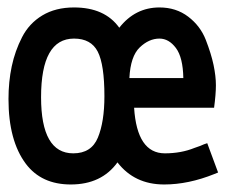

<svg xmlns="http://www.w3.org/2000/svg" viewBox="-20 -484 626 518"><path d="M557.6 -193.4H341.8Q349.6 -70.3 424.8 -70.3Q468.8 -70.3 504.9 -85Q522.5 -90.8 530.3 -94.7Q530.3 -94.7 539.1 -97.7L568.4 -18.6L558.6 -14.6Q488.3 13.7 422.9 13.7Q342.8 13.7 296.9 -45.9Q253.9 13.7 170.9 13.7Q91.8 13.7 49.8 -42Q2.9 -104.5 2.9 -216.8Q2.9 -263.7 11.7 -305.2Q20.5 -346.7 39.6 -383.8Q58.6 -420.9 94.2 -442.4Q129.9 -463.9 179.7 -463.9Q262.7 -463.9 301.8 -409.2Q344.7 -463.9 410.2 -463.9Q455.1 -463.9 487.8 -439Q520.5 -414.1 535.2 -376.5Q549.8 -338.9 556.2 -308.6Q562.5 -278.3 562.5 -253.9Q562.5 -230.5 557.6 -193.4ZM329.1 -273.4H474.6Q473.6 -329.1 454.6 -354.5Q435.5 -379.9 410.2 -379.9Q381.8 -379.9 356.9 -356Q332 -332 329.1 -273.4ZM90.8 -221.7Q90.8 -70.3 177.7 -70.3Q226.6 -70.3 244.1 -112.8Q261.7 -155.3 261.7 -224.6Q261.7 -309.6 243.7 -344.7Q225.6 -379.9 179.7 -379.9Q90.8 -379.9 90.8 -221.7Z"/></svg>

Font: Thabit-Bold
Style: Bold
Weight: 700
Designer: Regenerated by Nadim Shaikli
Foundry: MAK Alagha
Version: 0.01